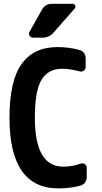

<svg xmlns="http://www.w3.org/2000/svg" viewBox="-20 -990 540 1019"><path d="M254.9 -969.7H365.2Q375 -969.7 378.9 -960.9Q382.8 -952.1 376 -944.3L263.7 -816.4Q240.2 -790 205.1 -790H155.3Q143.6 -790 137.2 -800.3Q130.9 -810.5 136.7 -821.3L203.1 -939.5Q220.7 -969.7 254.9 -969.7ZM406.2 -121.1Q418 -126 429.2 -119.6Q440.4 -113.3 440.4 -99.6V-49.8Q440.4 -34.2 431.2 -21.5Q421.9 -8.8 407.2 -4.9Q352.5 9.8 290 9.8Q30.3 9.8 30.3 -365.2Q30.3 -560.5 94.7 -650.4Q159.2 -740.2 285.2 -740.2Q345.7 -740.2 402.3 -724.6Q417 -720.7 425.8 -708.5Q434.6 -696.3 434.6 -679.7V-634.8Q434.6 -622.1 424.3 -614.7Q414.1 -607.4 401.4 -611.3Q353.5 -625 309.6 -625Q235.4 -625 200.2 -566.4Q165 -507.8 165 -365.2Q165 -105.5 315.4 -105.5Q361.3 -105.5 406.2 -121.1Z"/></svg>

Font: Rounded-L Mgen+ 1m bold
Style: Bold
Weight: 700
Designer: [Source Han Sans]
Ryoko NISHIZUKA  (kana & ideographs); Paul D. Hunt (Latin, Greek & Cyrillic); Wenlong ZHANG  (bopomofo
Version: Version 1.059.20150602